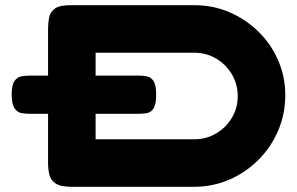

<svg xmlns="http://www.w3.org/2000/svg" viewBox="-20 -711 1143 739"><path d="M256 8Q213 8 194 -5Q175 -18 170 -39Q165 -60 165 -84V-601Q165 -623 169 -644Q173 -665 192 -678.5Q211 -692 257 -691H729Q800 -691 863 -664Q926 -637 974.5 -589.5Q1023 -542 1050.5 -479Q1078 -416 1078 -345Q1078 -272 1050.5 -208Q1023 -144 974.5 -95.5Q926 -47 862.5 -19.5Q799 8 726 8ZM348 -175H729Q774 -175 812 -197.5Q850 -220 872.5 -257.5Q895 -295 895 -341Q895 -387 872.5 -425Q850 -463 812 -485.5Q774 -508 728 -508H348ZM92 -273Q77 -273 61.5 -276Q46 -279 35.5 -295Q25 -311 25 -348Q25 -384 35.5 -399Q46 -414 62 -417Q78 -420 93 -420H514Q530 -420 545.5 -417Q561 -414 571 -399Q581 -384 581 -347Q581 -310 571.5 -294.5Q562 -279 547 -276Q532 -273 514 -273Z"/></svg>

Font: Fredoka Expanded
Style: Bold
Weight: 700
Width: 7
Designer: Ben Nathan
Foundry: Milena B. Brandão, Ben Nathan
Version: Version 2.001